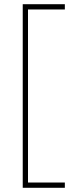

<svg xmlns="http://www.w3.org/2000/svg" viewBox="-20 -734 353 912"><path d="M288 158H88V-714H288V-689H113V133H288Z"/></svg>

Font: Noto Sans Thaana Thin
Style: Regular
Weight: 100
Designer: David Williams
Foundry: Google Inc.
Version: Version 3.001; ttfautohint (v1.8.4.7-5d5b)